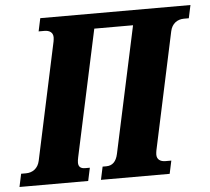

<svg xmlns="http://www.w3.org/2000/svg" viewBox="-91 -769 902 824"><g transform="rotate(-5 359.5 -357.0)"><path d="M-40 0H256L268 -56H248C228 -56 219 -65 219 -82C219 -88 220 -96 222 -105L339 -649H506L389 -105C382 -72 365 -56 339 -56H323L311 0H607L619 -56H594C572 -56 557 -66 557 -87C557 -92 558 -99 559 -105L667 -609C674 -642 698 -658 726 -658H747L759 -714H112L100 -658H125C147 -658 162 -648 162 -627C162 -622 161 -615 160 -609L52 -105C45 -72 21 -56 -7 -56H-28Z"/></g></svg>

Font: Noto Serif ExtraCondensed Black
Style: Italic
Weight: 900
Width: 2
Italic angle: -12°
Designer: Monotype Design Team
Foundry: Monotype Imaging Inc.
Version: Version 2.014